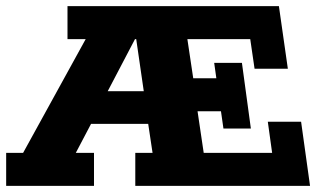

<svg xmlns="http://www.w3.org/2000/svg" viewBox="-22 -603 1041 623"><path d="M-2 0V-107H53L256 -476H197V-583H883L912 -380H804L790 -476H586L605 -349H680L673 -399H763L792 -186H703L695 -242H619L639 -107H861L847 -208H955L984 0H417V-107H473L455 -227L498 -201H239L296 -244L224 -107H283V0ZM306 -266 287 -307H484L448 -283L420 -476H416Z"/></svg>

Font: Rokkitt ExtraBold
Style: Regular
Weight: 800
Version: Version 3.103